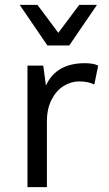

<svg xmlns="http://www.w3.org/2000/svg" viewBox="-20 -770 448 790"><path d="M61 0ZM384 -500 368 -422Q344 -435 305 -435Q273 -435 242.5 -416.5Q212 -398 192.5 -360.5Q173 -323 173 -270V0H93V-500H158L169 -418Q211 -510 329 -510Q365 -510 384 -500ZM265 -583H175L61 -750H134L220 -635L306 -750H379Z"/></svg>

Font: Work Sans
Style: Regular
Weight: 400
Designer: Wei Huang
Foundry: Wei Huang
Version: Version 1.500; ttfautohint (v1.6)